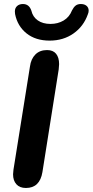

<svg xmlns="http://www.w3.org/2000/svg" viewBox="-20 -927 461 955"><path d="M45 -60Q45 -67 47 -83L129 -596Q134 -634 156 -656Q178 -678 214 -678Q244 -678 259 -659.5Q274 -641 274 -608Q274 -600 272 -582L191 -71Q178 8 109 8Q78 8 61.5 -10.5Q45 -29 45 -60ZM55 -857Q54 -862 54 -870Q54 -887 65 -897Q76 -907 94 -907Q125 -907 136 -874Q143 -843 168 -825.5Q193 -808 231 -808Q268 -808 296.5 -825Q325 -842 338 -875Q346 -891 356 -899Q366 -907 382 -907Q400 -907 410.5 -898Q421 -889 421 -874Q421 -865 417 -856Q396 -796 345.5 -760.5Q295 -725 227 -725Q157 -725 112 -761Q67 -797 55 -857Z"/></svg>

Font: SN Pro Bold
Style: Bold Italic
Weight: 700
Italic angle: -9°
Designer: Tobias Whetton
Foundry: Supernotes
Version: Version 1.003